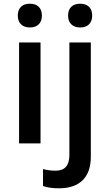

<svg xmlns="http://www.w3.org/2000/svg" viewBox="-20 -767 588 1027"><path d="M196.8 -540V0H82V-540ZM75.2 -683.1Q75.2 -713.9 92 -730.5Q108.9 -747.1 140.1 -747.1Q170.4 -747.1 187.3 -730.5Q204.1 -713.9 204.1 -683.1Q204.1 -653.8 187.3 -637Q170.4 -620.1 140.1 -620.1Q109.4 -620.1 92.3 -637Q75.2 -653.8 75.2 -683.1ZM295.9 240.2Q243.7 240.2 210 228V137.2Q243.2 146 277.8 146Q351.1 146 351.1 63V-540H465.8V70.8Q465.8 153.8 422.1 197Q378.4 240.2 295.9 240.2ZM344.2 -683.1Q344.2 -713.9 361.1 -730.5Q377.9 -747.1 409.2 -747.1Q439.5 -747.1 456.3 -730.5Q473.1 -713.9 473.1 -683.1Q473.1 -653.8 456.3 -637Q439.5 -620.1 409.2 -620.1Q378.4 -620.1 361.3 -637Q344.2 -653.8 344.2 -683.1Z"/></svg>

Font: Open Sans
Style: SemiBold
Weight: 600
Foundry: Ascender Corporation
Version: Version 1.10